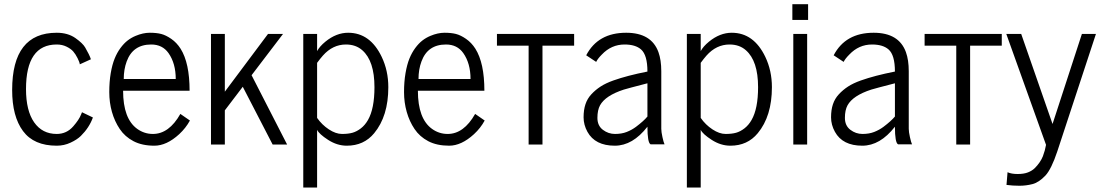

<svg xmlns="http://www.w3.org/2000/svg" viewBox="-20 -673 5135 894"><path d="M36.6 -253.9Q36.6 -520.5 244.1 -520.5Q295.4 -520.5 330.6 -496.1Q365.2 -471.7 376.5 -452.1Q396 -418.9 403.3 -397L351.6 -373.5Q350.6 -383.3 341.1 -402.3Q331.5 -421.4 320.8 -433.6Q310.1 -445.8 289.8 -455.8Q269.5 -465.8 244.1 -465.8Q101.1 -465.8 101.1 -258.3Q101.1 -157.7 138.9 -103.5Q176.8 -49.3 244.1 -49.3Q290.5 -49.3 321.3 -85Q348.1 -115.7 357.4 -139.6L361.8 -150.4L412.6 -126Q395.5 -78.6 356.4 -40Q338.9 -22.9 308.6 -8.8Q278.3 5.4 244.1 5.4Q137.7 5.4 87.2 -62.7Q36.6 -130.9 36.6 -253.9Z M611.3 -505.9Q646 -520.5 677.2 -520.5Q708.5 -520.5 730.5 -514.9Q752.4 -509.3 777.6 -491.9Q802.7 -474.6 820.8 -446.3Q862.8 -379.9 862.8 -250.5H553.2Q553.2 -120.1 619.1 -72.8Q651.9 -49.3 691.9 -49.3Q767.1 -49.3 819.8 -142.6L864.3 -111.8Q845.2 -76.7 814.5 -48.3Q755.9 5.4 698.7 5.4Q641.6 5.4 601.6 -15.6Q561.5 -36.6 537.6 -72.3Q513.7 -107.9 501.2 -151.9Q488.8 -195.8 488.8 -244.1Q488.8 -292.5 495.6 -332.3Q502.4 -372.1 513.7 -399.9Q524.9 -427.7 541 -449.5Q557.1 -471.2 574.2 -484.4Q591.3 -497.6 611.3 -505.9ZM556.2 -305.2H798.3Q798.3 -377.9 764.6 -425.8Q736.3 -465.8 684.1 -465.8Q598.6 -465.8 569.8 -386.7Q556.2 -349.6 556.2 -305.2Z M962.4 0V-515.1H1026.9V-246.1L1228 -515.1H1297.9L1151.4 -322.8L1316.9 0H1249.5L1110.4 -269L1026.9 -159.2V0Z M1392.1 200.2V-515.1H1456.5V-435.1Q1468.3 -457 1495.1 -479Q1545.9 -520.5 1601.1 -520.5Q1703.6 -520.5 1757.3 -408.2Q1788.1 -343.8 1788.1 -267.1Q1788.1 -132.3 1722.2 -52.7Q1674.3 5.4 1594.7 5.4Q1549.8 5.4 1507.8 -21.7Q1465.8 -48.8 1456.5 -68.4V200.2ZM1456.5 -124Q1479 -91.8 1511.2 -70.6Q1543.5 -49.3 1572.5 -49.3Q1601.6 -49.3 1621.3 -54.9Q1641.1 -60.5 1660.4 -75.4Q1679.7 -90.3 1693.4 -114.3Q1723.6 -167 1723.6 -267.1Q1723.6 -389.2 1667 -439Q1636.7 -465.8 1590.8 -465.8Q1529.3 -465.8 1483.4 -414.1Q1471.7 -400.9 1456.5 -380.4Z M1983.9 -505.9Q2018.6 -520.5 2049.8 -520.5Q2081.1 -520.5 2103 -514.9Q2125 -509.3 2150.1 -491.9Q2175.3 -474.6 2193.4 -446.3Q2235.4 -379.9 2235.4 -250.5H1925.8Q1925.8 -120.1 1991.7 -72.8Q2024.4 -49.3 2064.5 -49.3Q2139.6 -49.3 2192.4 -142.6L2236.8 -111.8Q2217.8 -76.7 2187 -48.3Q2128.4 5.4 2071.3 5.4Q2014.2 5.4 1974.1 -15.6Q1934.1 -36.6 1910.2 -72.3Q1886.2 -107.9 1873.8 -151.9Q1861.3 -195.8 1861.3 -244.1Q1861.3 -292.5 1868.2 -332.3Q1875 -372.1 1886.2 -399.9Q1897.5 -427.7 1913.6 -449.5Q1929.7 -471.2 1946.8 -484.4Q1963.9 -497.6 1983.9 -505.9ZM1928.7 -305.2H2170.9Q2170.9 -377.9 2137.2 -425.8Q2108.9 -465.8 2056.6 -465.8Q1971.2 -465.8 1942.4 -386.7Q1928.7 -349.6 1928.7 -305.2Z M2293.9 -460.4V-515.1H2653.3V-460.4H2505.9V0H2441.4V-460.4Z M2835.9 -298.3Q2900.9 -321.3 2994.6 -339.8Q2994.6 -417 2964.8 -442.9Q2938.5 -465.8 2888.2 -465.8Q2826.7 -465.8 2782.2 -418.9Q2763.2 -399.9 2755.9 -384.8L2709.5 -415.5Q2764.2 -520.5 2895.5 -520.5Q3013.2 -520.5 3045.9 -430.2Q3059.1 -393.6 3059.1 -341.3V-73.2Q3059.1 -59.1 3064.5 -34.7Q3069.8 -10.3 3074.2 -1H3009.3Q2994.6 -8.3 2994.6 -83Q2925.8 5.4 2842.8 5.4Q2751 5.4 2715.3 -59.1Q2697.3 -91.8 2697.3 -126.7Q2697.3 -161.6 2706.1 -187.7Q2714.8 -213.9 2733.6 -234.1Q2752.4 -254.4 2776.4 -270Q2800.3 -285.6 2835.9 -298.3ZM2773.9 -182.6Q2761.7 -160.2 2761.7 -124Q2761.7 -87.9 2787.1 -68.6Q2812.5 -49.3 2843.5 -49.3Q2874.5 -49.3 2898.2 -58.6Q2921.9 -67.9 2941.4 -82.5Q2977.1 -109.4 2994.6 -130.4V-285.2Q2901.9 -261.2 2884.8 -255.9Q2798.8 -228 2773.9 -182.6Z M3178.2 200.2V-515.1H3242.7V-435.1Q3254.4 -457 3281.2 -479Q3332 -520.5 3387.2 -520.5Q3489.7 -520.5 3543.5 -408.2Q3574.2 -343.8 3574.2 -267.1Q3574.2 -132.3 3508.3 -52.7Q3460.4 5.4 3380.9 5.4Q3335.9 5.4 3293.9 -21.7Q3252 -48.8 3242.7 -68.4V200.2ZM3242.7 -124Q3265.1 -91.8 3297.4 -70.6Q3329.6 -49.3 3358.6 -49.3Q3387.7 -49.3 3407.5 -54.9Q3427.2 -60.5 3446.5 -75.4Q3465.8 -90.3 3479.5 -114.3Q3509.8 -167 3509.8 -267.1Q3509.8 -389.2 3453.1 -439Q3422.9 -465.8 3377 -465.8Q3315.4 -465.8 3269.5 -414.1Q3257.8 -400.9 3242.7 -380.4Z M3669.4 -580.1V-653.3H3742.7V-580.1ZM3673.8 0V-515.1H3738.3V0Z M3988.3 -298.3Q4053.2 -321.3 4147 -339.8Q4147 -417 4117.2 -442.9Q4090.8 -465.8 4040.5 -465.8Q3979 -465.8 3934.6 -418.9Q3915.5 -399.9 3908.2 -384.8L3861.8 -415.5Q3916.5 -520.5 4047.9 -520.5Q4165.5 -520.5 4198.2 -430.2Q4211.4 -393.6 4211.4 -341.3V-73.2Q4211.4 -59.1 4216.8 -34.7Q4222.2 -10.3 4226.6 -1H4161.6Q4147 -8.3 4147 -83Q4078.1 5.4 3995.1 5.4Q3903.3 5.4 3867.7 -59.1Q3849.6 -91.8 3849.6 -126.7Q3849.6 -161.6 3858.4 -187.7Q3867.2 -213.9 3886 -234.1Q3904.8 -254.4 3928.7 -270Q3952.6 -285.6 3988.3 -298.3ZM3926.3 -182.6Q3914.1 -160.2 3914.1 -124Q3914.1 -87.9 3939.5 -68.6Q3964.8 -49.3 3995.8 -49.3Q4026.9 -49.3 4050.5 -58.6Q4074.2 -67.9 4093.8 -82.5Q4129.4 -109.4 4147 -130.4V-285.2Q4054.2 -261.2 4037.1 -255.9Q3951.2 -228 3926.3 -182.6Z M4285.2 -460.4V-515.1H4644.5V-460.4H4497.1V0H4432.6V-460.4Z M4666.5 188 4671.4 128.9Q4689 137.2 4718.3 137.2Q4747.6 137.2 4766.6 129.6Q4785.6 122.1 4797.9 110.1Q4810.1 98.1 4820.1 83.7Q4830.1 69.3 4835.9 54.7Q4846.2 27.3 4850.6 1.5L4665.5 -515.1H4734.9L4880.9 -95.7L5017.6 -515.1H5083L4903.3 31.2Q4875.5 114.7 4847.7 144.5Q4816.9 176.8 4787.1 184.3Q4757.3 191.9 4726.6 191.9Q4695.8 191.9 4666.5 188Z"/></svg>

Font: News Cycle
Style: Regular
Weight: 500
Version: Version 0.5.2